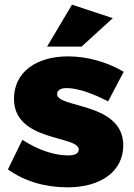

<svg xmlns="http://www.w3.org/2000/svg" viewBox="-20 -795 575 824"><path d="M289 -775 182 -595H330L464 -717ZM444 -360 511 -487C437 -530 354 -553 272 -553C135 -553 40 -485 40 -371C40 -185 318 -215 318 -153C318 -136 300 -128 273 -128C213 -128 144 -151 76 -195L14 -68C85 -17 174 9 270 9C412 9 509 -59 509 -171C509 -357 225 -330 225 -391C225 -408 241 -417 266 -417C309 -417 370 -398 444 -360Z"/></svg>

Font: Montserrat ExtraBold
Style: Regular
Weight: 800
Designer: Julieta Ulanovsky
Foundry: Julieta Ulanovsky
Version: Version 4.000